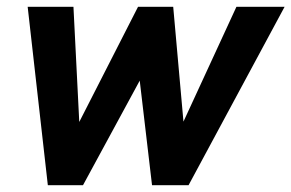

<svg xmlns="http://www.w3.org/2000/svg" viewBox="-20 -542 853 562"><path d="M61 -522H195L212 -185L384 -522H487L517 -186L672 -522H813L532 0H425L389 -306L223 0H120Z"/></svg>

Font: Radio Canada SemiBold
Style: Italic
Weight: 600
Italic angle: -12°
Designer: Charles Daoud, Etienne Aubert Bonn, Alexandre Saumier Demers, Jacques Le Bailly
Foundry: Radio-Canada
Version: Version 2.104; ttfautohint (v1.8.4.7-5d5b);gftools[0.9.28.de